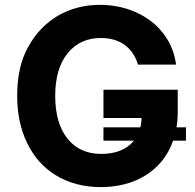

<svg xmlns="http://www.w3.org/2000/svg" viewBox="-20 -757 801 787"><path d="M50.4 -362.9Q50.4 -423.3 61.3 -473Q72.1 -522.7 95.5 -564.6Q118.6 -606.9 149.7 -639Q180.8 -671.2 218.2 -693Q255.7 -714.8 299.2 -726Q342.7 -737.2 390.6 -737.2Q446.7 -737.2 499.3 -721.1Q551.8 -704.9 594.1 -673.8Q636.4 -642.8 665 -597.1Q693.5 -551.5 701.7 -492.2H545.5Q530.5 -543.3 491.7 -572.3Q452.8 -601.2 393.1 -601.2Q351.2 -601.2 317.6 -586.1Q284.1 -571 258.2 -539.8Q206.3 -477.3 206.3 -364.3Q206.3 -250.7 257.1 -188.2Q307.5 -126.1 394.5 -126.1Q484.7 -126.1 528.8 -180.4H404.1V-235.1H555.4Q557.9 -244.3 558.9 -253.7Q560 -263.1 560.4 -273.4H404.1V-389.2H708.5V-297.6Q708.5 -281.2 707.2 -265.8Q706 -250.4 703.5 -235.1H742.2V-180.4H689.6Q672.6 -132.1 642.9 -96.2Q613.3 -60.4 574.4 -36.8Q535.5 -13.1 489.5 -1.6Q443.5 9.9 393.8 9.9Q339.5 9.9 292.8 -2.8Q246.1 -15.6 207.9 -39.1Q169.7 -62.5 140.4 -95.9Q111.2 -129.3 91.1 -170.8Q71 -212.4 60.7 -260.8Q50.4 -309.3 50.4 -362.9Z"/></svg>

Font: Inter P
Style: Bold
Weight: 700
Designer: Rasmus Andersson
Foundry: rsms
Version: Version 3.018;git-588b23468